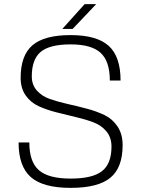

<svg xmlns="http://www.w3.org/2000/svg" viewBox="-20 -890 684 930"><path d="M134 -520Q134 -479 158.5 -451.5Q183 -424 221.5 -410.5Q260 -397 307 -386.5Q354 -376 401 -363.5Q448 -351 486.5 -332.5Q525 -314 549.5 -277Q574 -240 574 -187Q574 -78 514.5 -29Q455 20 322 20Q189 20 129.5 -32Q70 -84 70 -200H122Q122 -106 168.5 -65.5Q215 -25 322 -25Q428 -25 474 -61Q520 -97 520 -180Q520 -224 495.5 -253.5Q471 -283 432.5 -297.5Q394 -312 347 -323Q300 -334 253 -346Q206 -358 167.5 -375.5Q129 -393 104.5 -427.5Q80 -462 80 -513Q80 -622 137.5 -671Q195 -720 322 -720Q449 -720 506.5 -668Q564 -616 564 -500H512Q512 -593 467.5 -634Q423 -675 322 -675Q221 -675 177.5 -639Q134 -603 134 -520ZM282 -750 390 -870H446L332 -750Z"/></svg>

Font: Fivo Sans Light
Style: Regular
Weight: 300
Designer: Alexander Slobzheninov
Foundry: Alexander Slobzheninov
Version: 1.0